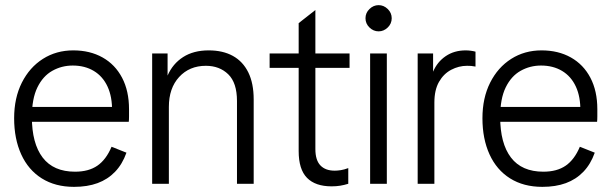

<svg xmlns="http://www.w3.org/2000/svg" viewBox="-20 -715 2374 747"><path d="M268 12Q195 12 142.5 -21Q90 -54 62.5 -114.5Q35 -175 35 -255Q35 -334 65 -393.5Q95 -453 147 -486Q199 -519 265 -519Q330 -519 379 -491.5Q428 -464 455 -412.5Q482 -361 482 -290Q482 -275 482 -262Q482 -249 481 -241H78V-299H444L416 -281Q417 -338 398.5 -378Q380 -418 345 -439Q310 -460 263 -460Q220 -460 183.5 -439.5Q147 -419 125.5 -375Q104 -331 104 -260Q104 -157 146 -102Q188 -47 272 -47Q325 -47 359 -70.5Q393 -94 414 -144L472 -121Q456 -76 427.5 -46.5Q399 -17 359.5 -2.5Q320 12 268 12Z M902 0V-322Q902 -393 868 -426Q834 -459 781 -459Q717 -459 677 -415.5Q637 -372 637 -299V0H572V-507H632V-421Q652 -467 692.5 -493Q733 -519 792 -519Q847 -519 886 -497.5Q925 -476 946 -433.5Q967 -391 967 -328V0Z M1270 10Q1207 10 1174.5 -23Q1142 -56 1142 -127V-625L1207 -676V-135Q1207 -92 1226.5 -71.5Q1246 -51 1282 -51Q1293 -51 1306 -53Q1319 -55 1335 -61V0Q1319 5 1303.5 7.5Q1288 10 1270 10ZM1029 -451V-507H1340V-451Z M1420 0V-507H1485V0ZM1453 -593Q1433 -593 1417.5 -608Q1402 -623 1402 -644Q1402 -665 1417.5 -680Q1433 -695 1453 -695Q1473 -695 1488.5 -680Q1504 -665 1504 -644Q1504 -623 1488.5 -608Q1473 -593 1453 -593Z M1605 0V-507H1665V-436Q1681 -474 1714 -496.5Q1747 -519 1792 -519Q1802 -519 1812.5 -517.5Q1823 -516 1830 -514V-456Q1820 -458 1813 -458.5Q1806 -459 1797 -459Q1765 -459 1735.5 -443.5Q1706 -428 1688 -396.5Q1670 -365 1670 -316V0Z M2090 12Q2017 12 1964.5 -21Q1912 -54 1884.5 -114.5Q1857 -175 1857 -255Q1857 -334 1887 -393.5Q1917 -453 1969 -486Q2021 -519 2087 -519Q2152 -519 2201 -491.5Q2250 -464 2277 -412.5Q2304 -361 2304 -290Q2304 -275 2304 -262Q2304 -249 2303 -241H1900V-299H2266L2238 -281Q2239 -338 2220.5 -378Q2202 -418 2167 -439Q2132 -460 2085 -460Q2042 -460 2005.5 -439.5Q1969 -419 1947.5 -375Q1926 -331 1926 -260Q1926 -157 1968 -102Q2010 -47 2094 -47Q2147 -47 2181 -70.5Q2215 -94 2236 -144L2294 -121Q2278 -76 2249.5 -46.5Q2221 -17 2181.5 -2.5Q2142 12 2090 12Z"/></svg>

Font: TikTok Sans Light
Style: Regular
Weight: 300
Version: Version 4.000